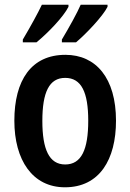

<svg xmlns="http://www.w3.org/2000/svg" viewBox="-20 -786 554 816"><path d="M437 -757V-766H323C309 -733 273 -668 243 -618V-606H303C346 -642 417 -717 437 -757ZM271 -757V-766H158C142 -732 108 -670 77 -618V-606H135C185 -647 250 -715 271 -757ZM473 -273C473 -454 388 -553 258 -553C113 -553 41 -445 41 -273C41 -106 118 10 256 10C403 10 473 -108 473 -273ZM160 -272C160 -394 189 -455 257 -455C326 -455 355 -394 355 -273C355 -150 326 -87 257 -87C189 -87 160 -151 160 -272Z"/></svg>

Font: Noto Sans Thai Cond SemBd
Style: Regular
Weight: 600
Width: 3
Designer: Monotype Design Team
Foundry: Monotype Imaging Inc.
Version: Version 2.002